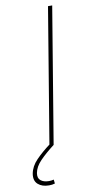

<svg xmlns="http://www.w3.org/2000/svg" viewBox="-157 -769 488 1015"><g transform="rotate(-10 87.0 -261.0)"><path d="M201.7 -727.5 81.1 0H58.6L179.2 -727.5ZM20.5 206.5Q-16.6 206.5 -38.3 187.3Q-60.1 168 -54.2 131.3Q-47.4 92.3 -14.9 58.8Q17.6 25.4 63 -8.3L81.1 0Q34.7 35.6 4.4 66.9Q-25.9 98.1 -31.7 131.3Q-36.1 158.2 -20 171.1Q-3.9 184.1 24.4 184.1Q31.2 184.1 37.6 183.1Q43.9 182.1 49.8 180.7L52.2 202.1Q44.4 204.6 36.6 205.6Q28.8 206.5 20.5 206.5Z"/></g></svg>

Font: Inter 20pt Thin
Style: Italic
Weight: 250
Italic angle: -9.3988°
Version: Version 4.001;git-66647c0bb